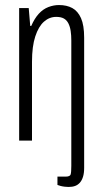

<svg xmlns="http://www.w3.org/2000/svg" viewBox="-20 -558 405 762"><path d="M252 184Q246 184 237 183Q228 182 220.5 180Q213 178 208 176V143H240Q258 143 260.5 134Q263 125 263 100V-398Q263 -418 260.5 -435Q258 -452 251.5 -465Q245 -478 233.5 -484.5Q222 -491 203 -491Q176 -491 154.5 -472Q133 -453 120 -413.5Q107 -374 107 -313V0H56V-526H94L100 -455H104Q117 -485 134 -503.5Q151 -522 172 -530Q193 -538 214 -538Q245 -538 267 -526Q289 -514 301.5 -486Q314 -458 314 -408V108Q314 129 309.5 143.5Q305 158 297 167Q289 176 278 180Q267 184 252 184Z"/></svg>

Font: Archivo ExtraCondensed ExtraLight
Style: Regular
Weight: 250
Width: 2
Designer: Hector Gatti
Foundry: Omnibus-Type
Version: Version 2.001